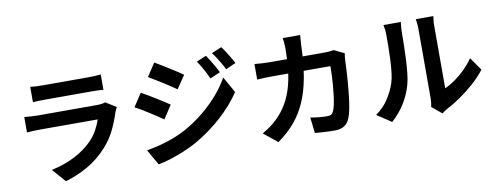

<svg xmlns="http://www.w3.org/2000/svg" viewBox="-69 -1178 4118 1599"><g transform="rotate(-10 1990.0 -378.5)"><path d="M223.4 -767.2Q244 -764.5 273 -763.1Q302.1 -761.7 327.3 -761.7Q345.7 -761.7 385.2 -761.7Q424.7 -761.7 473.2 -761.7Q521.7 -761.7 569.9 -761.7Q618.1 -761.7 656.2 -761.7Q694.3 -761.7 711.5 -761.7Q735.3 -761.7 767.1 -763.1Q799 -764.5 819.6 -767.2V-637.6Q799.7 -639.6 768.6 -640.4Q737.4 -641.2 709.8 -641.2Q693.5 -641.2 655.3 -641.2Q617 -641.2 568.5 -641.2Q520 -641.2 471.5 -641.2Q423 -641.2 384.2 -641.2Q345.4 -641.2 327.3 -641.2Q303.1 -641.2 274.3 -640.3Q245.5 -639.4 223.4 -637.6ZM904.3 -476.6Q899.1 -467.2 893.5 -455.2Q887.9 -443.1 885.3 -435.2Q862.3 -362.6 827.9 -291.3Q793.4 -220.1 737.4 -158.3Q661.9 -74.2 569 -21.7Q476 30.8 380.2 58.3L280.6 -54.9Q393.6 -78.8 481.7 -125.2Q569.9 -171.5 627.4 -230.3Q667.5 -271.3 692 -316.4Q716.4 -361.6 729.7 -402.8Q718.9 -402.8 692.1 -402.8Q665.3 -402.8 627.7 -402.8Q590.2 -402.8 547 -402.8Q503.9 -402.8 458.8 -402.8Q413.8 -402.8 373.1 -402.8Q332.4 -402.8 299.6 -402.8Q266.9 -402.8 247.4 -402.8Q228.8 -402.8 195.7 -401.9Q162.5 -401 130.9 -398.3V-528.3Q163.3 -525.5 193.7 -523.6Q224.1 -521.7 247.4 -521.7Q262.2 -521.7 292.5 -521.7Q322.8 -521.7 363 -521.7Q403.2 -521.7 448.7 -521.7Q494.2 -521.7 539.8 -521.7Q585.3 -521.7 625.9 -521.7Q666.5 -521.7 696.7 -521.7Q726.8 -521.7 741.6 -521.7Q766.5 -521.7 785.5 -524.7Q804.6 -527.6 815.3 -532.2Z M1709.5 -767.9Q1723.6 -747.4 1740.5 -719.8Q1757.3 -692.2 1773.4 -664.5Q1789.4 -636.7 1800.6 -613.2L1714.1 -575.8Q1699.4 -607.8 1686.1 -633.4Q1672.7 -659 1658.6 -683.4Q1644.5 -707.8 1625.6 -733.1ZM1847.3 -816.5Q1863.2 -796.8 1880.1 -770.1Q1896.9 -743.3 1913.2 -716.2Q1929.4 -689.1 1941.4 -666.7L1855.7 -628.5Q1840.3 -660.4 1825.6 -685.3Q1810.9 -710.1 1795.9 -733.2Q1781 -756.4 1762.1 -780.8ZM1275.3 -787.3Q1299.9 -773.9 1330.9 -754.8Q1361.8 -735.7 1394.1 -715.4Q1426.4 -695 1455.2 -676.5Q1484.1 -658 1503.3 -644.1L1428.7 -533.9Q1408.3 -548.5 1379.5 -567.5Q1350.8 -586.5 1319.5 -606.3Q1288.2 -626.1 1257.8 -644.6Q1227.3 -663.1 1202.9 -677.2ZM1090.1 -77.4Q1146.4 -87.4 1204.1 -102.2Q1261.8 -116.9 1319.1 -138.6Q1376.4 -160.3 1430.4 -189.6Q1515.3 -237.6 1588.8 -297.6Q1662.2 -357.6 1721.1 -425.5Q1780 -493.4 1819.5 -564.8L1896.4 -428.9Q1826.8 -324.9 1724.4 -232.4Q1621.9 -140 1498.7 -69.2Q1447.9 -40.8 1387.2 -15.6Q1326.4 9.6 1267.9 28Q1209.3 46.3 1165 54.2ZM1121.2 -559Q1146.5 -545.9 1178 -527.1Q1209.6 -508.3 1241.6 -488.5Q1273.6 -468.6 1302.2 -450.4Q1330.7 -432.2 1350 -418.3L1276.6 -306.1Q1255.1 -321.2 1226.7 -340Q1198.2 -358.8 1166.8 -379Q1135.4 -399.3 1104.9 -417.5Q1074.3 -435.7 1048.9 -448.8Z M2512.1 -802.2Q2510.4 -784.6 2508.6 -757.7Q2506.8 -730.8 2505.8 -712.8Q2501.6 -563.6 2480.9 -448.5Q2460.2 -333.3 2421.3 -244Q2382.4 -154.7 2322.3 -84.3Q2262.3 -13.9 2179.3 44.9L2063 -49.3Q2094 -66.7 2129.3 -91.4Q2164.6 -116.2 2194.5 -146.9Q2243.4 -195.4 2277.2 -252.8Q2311 -310.3 2331.7 -378.5Q2352.5 -446.6 2362.1 -528.9Q2371.8 -611.3 2372.1 -710.3Q2372.1 -721.5 2371.2 -738.7Q2370.3 -755.8 2368.5 -773.1Q2366.7 -790.4 2364.7 -802.2ZM2851.8 -587.9Q2849.8 -575.7 2847.6 -559.8Q2845.4 -543.8 2845.2 -535.1Q2844.2 -503.1 2841.8 -453.3Q2839.4 -403.4 2834.9 -345.8Q2830.4 -288.2 2823.8 -231Q2817.2 -173.8 2808 -125.3Q2798.8 -76.8 2785.5 -45.9Q2770 -8.2 2739.5 11.5Q2708.9 31.1 2657.4 31.1Q2614.5 31.1 2571.2 28.4Q2527.8 25.8 2491.5 23L2475.8 -110.6Q2512.8 -104.3 2549.9 -100.6Q2587.1 -97 2616.4 -97Q2640.9 -97 2653 -105.3Q2665.1 -113.6 2672.5 -132.4Q2681.1 -151.6 2687.9 -184.7Q2694.8 -217.8 2699.9 -259Q2704.9 -300.2 2708.5 -344.3Q2712.1 -388.4 2713.6 -429.5Q2715.1 -470.6 2715.1 -503.4H2227.1Q2201.7 -503.4 2164.6 -502.5Q2127.5 -501.6 2095.4 -498.9V-630.2Q2127.3 -626.9 2163 -625Q2198.7 -623.1 2226.9 -623.1H2689.5Q2709 -623.1 2728.3 -624.9Q2747.6 -626.7 2765.5 -630Z M3482.9 -22.3Q3486.4 -36.8 3488.7 -56.2Q3491 -75.5 3491 -95.7Q3491 -106.8 3491 -139.8Q3491 -172.9 3491 -219.9Q3491 -267 3491 -321.7Q3491 -376.5 3491 -432.1Q3491 -487.8 3491 -537.2Q3491 -586.5 3491 -624.1Q3491 -661.7 3491 -678.7Q3491 -712.6 3487.3 -737.6Q3483.5 -762.7 3483.3 -764.9H3631.6Q3631.4 -762.7 3628.2 -737.2Q3625 -711.8 3625 -677.9Q3625 -660.9 3625 -627.5Q3625 -594 3625 -550.3Q3625 -506.5 3625 -457.7Q3625 -408.9 3625 -361.2Q3625 -313.6 3625 -271.5Q3625 -229.5 3625 -199Q3625 -168.6 3625 -155.3Q3666 -173.3 3710.1 -204.2Q3754.2 -235 3796.4 -276.4Q3838.6 -317.7 3872 -366.1L3948.8 -255.9Q3907.7 -202.2 3849.5 -150Q3791.3 -97.8 3728.9 -54.7Q3666.5 -11.7 3609.7 17.3Q3593.6 26 3583.6 33.6Q3573.6 41.2 3566.5 46.6ZM3019.7 -36.8Q3086 -83.2 3127.8 -147.9Q3169.6 -212.5 3189.9 -276.4Q3200.9 -308.7 3206.7 -357.1Q3212.4 -405.5 3215.3 -461Q3218.2 -516.5 3218.7 -571.4Q3219.2 -626.3 3219.2 -671.5Q3219.2 -701.9 3216.6 -723.5Q3214 -745.1 3209.7 -763.5H3356.7Q3356.5 -761.6 3354.8 -747.5Q3353.1 -733.4 3351.5 -713.6Q3349.8 -693.8 3349.8 -673.1Q3349.8 -628.6 3348.8 -570.4Q3347.8 -512.2 3344.7 -451.1Q3341.6 -390 3336 -335.3Q3330.3 -280.7 3320.1 -243Q3297.3 -158.4 3251.6 -85.5Q3205.9 -12.6 3141.6 44Z"/></g></svg>

Font: Noto Sans JP
Style: Regular
Weight: 100
Designer: Ryoko NISHIZUKA 西塚涼子 (kana, bopomofo & ideographs); Paul D. Hunt (Latin, Greek & Cyrillic); Sandoll Communications 산돌커뮤니
Foundry: Adobe
Version: Version 2.004;hotconv 1.0.118;makeotfexe 2.5.65603